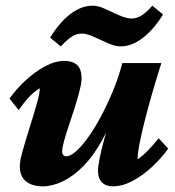

<svg xmlns="http://www.w3.org/2000/svg" viewBox="-20 -658 625 686"><path d="M210 -440.4Q239.3 -440.4 255.4 -425.8Q271.5 -411.1 271.5 -377.9Q271.5 -362.3 264.6 -335Q257.8 -307.6 247.6 -275.4Q237.3 -243.2 226.6 -211.4Q215.8 -179.7 209 -154.8Q202.1 -129.9 202.1 -117.2Q202.1 -108.4 206.1 -104Q210 -99.6 217.8 -99.6Q231.4 -99.6 251.5 -117.2Q271.5 -134.8 294.4 -166.5Q317.4 -198.2 339.8 -240.2Q362.3 -282.2 382.8 -331.1Q403.3 -379.9 417 -432.6H556.6Q543.9 -393.6 529.3 -343.8Q514.6 -293.9 501.5 -243.7Q488.3 -193.4 480 -152.3Q471.7 -111.3 471.7 -88.9Q489.3 -100.6 508.3 -120.1Q527.3 -139.6 546.9 -164.1L581.1 -127Q556.6 -92.8 522.9 -61.5Q489.3 -30.3 453.1 -11.2Q417 7.8 382.8 7.8Q358.4 7.8 344.2 -6.3Q330.1 -20.5 330.1 -47.9Q330.1 -62.5 336.4 -94.7Q342.8 -127 356.4 -175.3Q370.1 -223.6 391.6 -284.2H397.5Q375 -210.9 344.2 -155.8Q313.5 -100.6 277.8 -64.5Q242.2 -28.3 204.6 -10.3Q167 7.8 132.8 7.8Q95.7 7.8 73.2 -9.8Q50.8 -27.3 50.8 -64.5Q50.8 -81.1 58.1 -108.4Q65.4 -135.7 75.7 -169.4Q85.9 -203.1 96.7 -237.3Q107.4 -271.5 114.7 -299.3Q122.1 -327.1 122.1 -342.8Q102.5 -331.1 84.5 -312Q66.4 -293 46.9 -264.6L13.7 -305.7Q38.1 -339.8 71.3 -370.6Q104.5 -401.4 140.6 -420.9Q176.8 -440.4 210 -440.4ZM524.4 -637.7 562.5 -606.4Q530.3 -553.7 490.7 -522.9Q451.2 -492.2 410.2 -492.2Q391.6 -492.2 366.2 -503.4Q340.8 -514.6 315.4 -526.4Q290 -538.1 271.5 -538.1Q253.9 -538.1 236.3 -526.9Q218.8 -515.6 197.3 -492.2L159.2 -523.4Q192.4 -578.1 231.4 -607.9Q270.5 -637.7 311.5 -637.7Q331.1 -637.7 356 -626Q380.9 -614.3 406.7 -603Q432.6 -591.8 450.2 -591.8Q468.8 -591.8 486.3 -603Q503.9 -614.3 524.4 -637.7Z"/></svg>

Font: Crimson Pro ExtraBold
Style: Italic
Weight: 800
Italic angle: -12°
Designer: Jacques Le Bailly
Foundry: Baron von Fonthausen
Version: Version 1.003